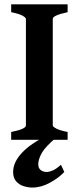

<svg xmlns="http://www.w3.org/2000/svg" viewBox="-20 -635 367 872"><path d="M30.8 0V-35.6Q97.7 -48.8 97.7 -65.4V-549.3Q97.7 -555.2 81.8 -564Q65.9 -572.8 30.8 -579.6V-615.2H287.1V-579.6Q219.7 -565.4 219.7 -549.3V-65.4Q219.7 -59.6 235.8 -51Q252 -42.5 287.1 -35.6V0ZM126.5 216.8Q108.4 216.8 88.1 210.7Q67.9 204.6 53.7 189Q39.6 173.3 39.6 146Q39.6 102.5 78.9 59.8Q118.2 17.1 197.3 -21L237.3 -11.7Q187 29.8 170.4 58.8Q153.8 87.9 153.8 110.8Q153.8 128.9 165 137.5Q176.3 146 191.9 146Q204.1 146 220.2 138.9Q236.3 131.8 256.8 113.3L272 146Q248 171.9 207.8 194.3Q167.5 216.8 126.5 216.8Z"/></svg>

Font: David Libre
Style: Bold
Weight: 700
Designer: Ismar David, J. Victor Gaultney, Annie Olsen and Meir Sadan
Foundry: Monotype Imaging Inc. & SIL International
Version: Version 1.100; ttfautohint (v1.8.4.7-5d5b)